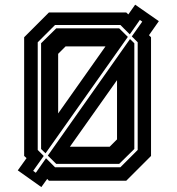

<svg xmlns="http://www.w3.org/2000/svg" viewBox="-20 -752 735 799"><path d="M152 26.5 54 -43 90.5 -94 80.5 -103V-597L183.5 -700H505.5L514 -692L542.5 -732.5L641 -664L600 -605.5L608.5 -597V-103L505.5 0H183.5L176.5 -7.5ZM271 -141.5H436.5L467 -172V-418.5ZM214 -70 179 -104.5 521 -589.5 539 -572V-132L476 -70ZM129 -33 171.5 -93.5 209 -56H481L553 -128V-576L528.5 -600.5L572 -662L562 -669L520 -609L481 -648H209L137 -576V-128L162 -103L118 -41ZM169.5 -114 151 -132V-572L214 -634H476L512 -598.5ZM222 -280 419 -559H253L222 -528Z"/></svg>

Font: Tourney Thin
Style: Bold
Weight: 700
Version: Version 1.015